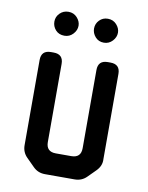

<svg xmlns="http://www.w3.org/2000/svg" viewBox="-78 -716 602 782"><g transform="rotate(10 223.0 -325.0)"><path d="M113 -11Q133 9 162 9H285Q314 9 334 -11L366 -43Q388 -65 386 -93V-445Q386 -485 346 -485H335Q295 -485 295 -445V-122Q295 -82 255 -82H191Q151 -82 151 -122V-445Q151 -485 111 -485H100Q60 -485 60 -445V-93Q60 -64 80 -44ZM142 -560Q163 -560 177.5 -575.5Q192 -591 192 -610Q192 -628 178 -643.5Q164 -659 142 -659Q121 -659 106.5 -644.5Q92 -630 92 -610Q92 -590 105.5 -575Q119 -560 142 -560ZM305 -560Q326 -560 340.5 -575.5Q355 -591 355 -610Q355 -628 341 -643.5Q327 -659 305 -659Q284 -659 270 -644.5Q256 -630 256 -610Q256 -591 269.5 -575.5Q283 -560 305 -560Z"/></g></svg>

Font: WDXL Lubrifont TC
Style: Regular
Weight: 400
Designer: [WDXL Lubrifont] Copyright 2020-2022 (c) NightFurySL2001, Skr-ZERO; [ZCOOL QingKe HuangYou] Copyright 2018-2022 (c) The 
Version: Version 2.001;hotconv 1.1.1;makeotfexe 2.6.0